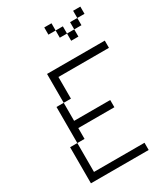

<svg xmlns="http://www.w3.org/2000/svg" viewBox="-228 -1051 1006 1152"><g transform="rotate(-30 275.0 -475.0)"><path d="M200 -650H550V-700H150V-500H200ZM50 0H450V-50H100V-250H50ZM100 -250H150V-325H400V-375H150V-500H100ZM275 -900H325V-950H275ZM325 -850H375V-900H325ZM375 -800H425V-850H375ZM425 -850H475V-900H425ZM475 -900H525V-950H475Z"/></g></svg>

Font: LS-VG5000 Light Shifted
Style: Regular
Weight: 400
Designer: Justin Bihan, 2021
Foundry: Justin Bihan, 2021
Version: Version 1.000;Glyphs 3.1.2 (3151)